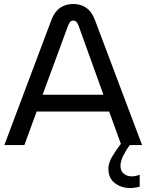

<svg xmlns="http://www.w3.org/2000/svg" viewBox="-20 -732 739 969"><path d="M2 0 240 -633Q256 -674 284 -693Q312 -712 349 -712Q386 -712 414 -693.5Q442 -675 458 -634L697 0H635Q618 23 603 52Q588 81 588 105Q588 130 604 144Q620 158 644 158Q664 158 685 150V210Q675 213 661.5 215Q648 217 638 217Q592 217 559.5 192Q527 167 527 119Q527 90 547.5 56Q568 22 590 -6L531 -169H165L103 0ZM195 -254H502L377 -601Q372 -614 366 -621Q360 -628 349 -628Q339 -628 333.5 -621Q328 -614 323 -601Z"/></svg>

Font: MuseoModerno
Style: Regular
Weight: 400
Designer: Pablo Cosgaya, Héctor Gatti, Marcela Romero, and the Authors of The MuseoModerno Project.
Foundry: Omnibus-Type Team
Version: Version 1.001